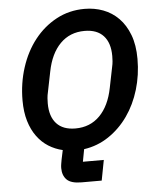

<svg xmlns="http://www.w3.org/2000/svg" viewBox="-59 -760 809 988"><g transform="rotate(-5 345.5 -266.0)"><path d="M426 178H322Q268 178 246 156Q224 134 224 96Q224 85 226 74Q228 63 230 51L240 4Q201 -5 167.5 -26Q134 -47 109 -81Q84 -115 70 -161.5Q56 -208 56 -268Q56 -357 82 -437.5Q108 -518 155.5 -578.5Q203 -639 269 -674.5Q335 -710 415 -710Q466 -710 511 -693Q556 -676 590 -641.5Q624 -607 644 -554.5Q664 -502 664 -430Q664 -347 641.5 -272Q619 -197 577.5 -138Q536 -79 478 -40Q420 -1 350 9L338 73H446ZM315 -101Q391 -101 441 -151.5Q491 -202 509 -294L530 -398Q534 -415 535 -429.5Q536 -444 536 -456Q536 -524 502.5 -560.5Q469 -597 405 -597Q329 -597 279 -546.5Q229 -496 211 -404L190 -300Q186 -283 185 -268.5Q184 -254 184 -242Q184 -174 217.5 -137.5Q251 -101 315 -101Z"/></g></svg>

Font: IBM Plex Sans SmBld
Style: Italic
Weight: 600
Italic angle: -11°
Designer: Mike Abbink, Paul van der Laan, Pieter van Rosmalen
Foundry: Bold Monday
Version: Version 3.005